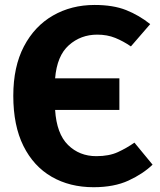

<svg xmlns="http://www.w3.org/2000/svg" viewBox="-20 -749 655 786"><path d="M367.2 -728.7Q443.6 -728.7 496.4 -707.7Q549.2 -686.7 594.9 -650.3L515.9 -559Q484.6 -580.5 451.8 -593.8Q419 -607.2 377.9 -607.2Q310.8 -607.2 262.1 -564.1Q213.3 -521 205.6 -428.2H468.7V-299H205.6Q211.8 -201.5 258.5 -155.6Q305.1 -109.7 374.4 -109.7Q426.7 -109.7 462.8 -126.4Q499 -143.1 530.3 -165.1L604.6 -74.9Q565.6 -37.4 506.4 -10Q447.2 17.4 363.1 17.4Q265.6 17.4 191.5 -25.4Q117.4 -68.2 75.9 -151.5Q34.4 -234.9 34.4 -356.9Q34.4 -475.9 77.9 -559Q121.5 -642.1 196.9 -685.4Q272.3 -728.7 367.2 -728.7Z"/></svg>

Font: Fira Code
Style: Bold
Weight: 700
Monospace: yes
Designer: Carrois Corporate, Edenspiekermann AG, Nikita Prokopov
Foundry: Carrois Corporate, Edenspiekermann AG, Nikita Prokopov
Version: Version 6.000; ttfautohint (v1.8.2) -l 8 -r 50 -G 200 -x 14 